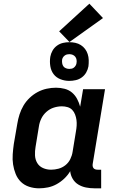

<svg xmlns="http://www.w3.org/2000/svg" viewBox="-20 -1014 640 1042"><path d="M192 8Q164 8 138 -0.5Q112 -9 93.5 -27Q75 -45 65 -70Q55 -95 51 -121.5Q47 -148 49 -176.5Q51 -205 55 -233L74 -343Q78 -368 86 -393Q94 -418 107.5 -441Q121 -464 141 -483Q161 -502 184.5 -514.5Q208 -527 233.5 -532.5Q259 -538 284 -538Q308 -538 331 -532Q354 -526 371 -511.5Q388 -497 398.5 -477Q409 -457 415 -435L431 -530H550L483 -124Q482 -118 483 -112Q484 -106 487.5 -101.5Q491 -97 497 -95Q503 -93 510 -93H529V8H493Q469 8 446.5 3.5Q424 -1 405 -12.5Q386 -24 374.5 -43.5Q363 -63 361 -85Q348 -63 329 -45Q310 -27 287.5 -14.5Q265 -2 240.5 3Q216 8 192 8ZM257 -93Q277 -93 297.5 -98.5Q318 -104 335 -117.5Q352 -131 361.5 -150.5Q371 -170 374 -190L392 -300Q395 -316 396 -332Q397 -348 395 -363Q393 -378 387.5 -392.5Q382 -407 372 -417.5Q362 -428 347 -432.5Q332 -437 316 -437Q294 -437 272 -430Q250 -423 232 -407Q214 -391 204 -370Q194 -349 191 -327L173 -217Q169 -194 170 -171Q171 -148 182 -129.5Q193 -111 213.5 -102Q234 -93 257 -93ZM356 -575Q331 -575 308 -584Q285 -593 271 -611.5Q257 -630 253 -655Q249 -680 253 -706Q256 -723 265 -739Q274 -755 289 -766Q304 -777 321.5 -781Q339 -785 356 -785Q373 -785 389 -781.5Q405 -778 418.5 -769.5Q432 -761 441.5 -748.5Q451 -736 456 -720.5Q461 -705 461.5 -688Q462 -671 460 -654Q457 -637 448 -621Q439 -605 424 -594Q409 -583 391 -579Q373 -575 356 -575ZM356 -640Q363 -640 369.5 -641.5Q376 -643 381.5 -647.5Q387 -652 390.5 -658Q394 -664 395 -670Q397 -680 395.5 -689.5Q394 -699 388.5 -706Q383 -713 374.5 -716.5Q366 -720 356 -720Q350 -720 343.5 -718.5Q337 -717 331 -712.5Q325 -708 321.5 -702Q318 -696 317 -690Q316 -680 317.5 -670.5Q319 -661 324 -654Q329 -647 338 -643.5Q347 -640 356 -640ZM357 -786 301 -844 465 -994 539 -916Z"/></svg>

Font: Iosevka Curly Extended
Style: Bold Italic
Weight: 700
Width: 7
Italic angle: -9°
Monospace: yes
Designer: Belleve Invis
Foundry: Belleve Invis
Version: Version 11.1.0; ttfautohint (v1.8.3)